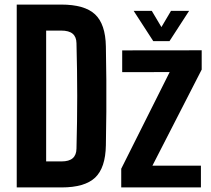

<svg xmlns="http://www.w3.org/2000/svg" viewBox="-20 -820 921 840"><path d="M53.2 0V-800H247.5Q350.2 -800 395.8 -757.3Q441.5 -714.6 443.2 -616.7Q444.7 -539.5 445.2 -469.9Q445.7 -400.4 445.2 -330.9Q444.7 -261.4 443.2 -184.2Q441.5 -85.8 396.2 -42.9Q350.8 0 249.2 0ZM181.9 -113.8H249.2Q282.1 -113.8 298.1 -127.8Q314.1 -141.7 314.6 -169.7Q316.2 -230.3 317 -287.3Q317.8 -344.4 317.8 -400.4Q317.8 -456.5 317 -513.7Q316.2 -571 314.6 -631.2Q314.1 -658.8 297.8 -672.5Q281.5 -686.2 247.5 -686.2H181.9ZM510.4 0V-81.8L722.3 -504.7L514.6 -504.3V-599.6L862.4 -600V-515.6L646.9 -95.3H859V0ZM650.6 -640 564.8 -772.4H644.1L686.2 -701.5L728.1 -772.4H807.3L721.5 -640Z"/></svg>

Font: Big Shoulders Text SC Thin
Style: Regular
Weight: 100
Designer: Patric King
Foundry: XO Type Co
Version: Version 2.002